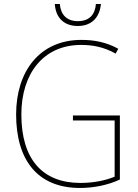

<svg xmlns="http://www.w3.org/2000/svg" viewBox="-20 -923 687 953"><path d="M481 -903H456C452 -852 425 -818 366 -818C311 -818 281 -851 277 -903H252C257 -831 301 -794 366 -794C433 -794 474 -834 481 -903ZM342 -350V-325H549V-46C503 -27 444 -15 379 -15C193 -15 86 -130 86 -355C86 -555 193 -700 383 -700C439 -700 495 -690 554 -657L567 -681C509 -713 449 -725 384 -725C177 -725 60 -569 60 -355C60 -129 166 10 377 10C444 10 516 -4 575 -32V-350Z"/></svg>

Font: Noto Sans Thai Looped SemiCondensed Thin
Style: Regular
Weight: 100
Width: 4
Designer: Sasikarn Vongin, Ben Mitchell
Foundry: The Fontpad Ltd
Version: Version 1.001